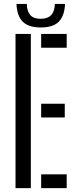

<svg xmlns="http://www.w3.org/2000/svg" viewBox="-20 -976 394 996"><path d="M60.5 0V-800H140V0ZM193.5 0V-71.5H326V0ZM193.5 -366.5V-438H316V-366.5ZM193.5 -728.5V-800H326V-728.5ZM191.5 -833.5Q128 -833.5 98 -863.5Q68 -893.5 65.5 -955.5H119Q119.5 -920 136 -899.2Q152.5 -878.5 191.5 -878.5Q228 -878.5 246 -898.5Q264 -918.5 264.5 -955.5H317.5Q314.5 -893.5 285 -863.5Q255.5 -833.5 191.5 -833.5Z"/></svg>

Font: Big Shoulders Stencil Text Thin
Style: Regular
Weight: 400
Version: Version 2.001